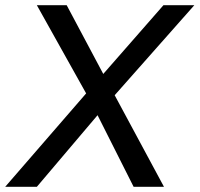

<svg xmlns="http://www.w3.org/2000/svg" viewBox="-53 -720 769 740"><path d="M-33 0 279 -360 89 -700H204L345 -435L577 -700H696L389 -353L579 0H462L323 -276L89 0Z"/></svg>

Font: Figtree Medium
Style: Italic
Weight: 500
Italic angle: -9.5°
Foundry: Erik Kennedy
Version: Version 2.001; ttfautohint (v1.8.4.7-5d5b);gftools[0.9.27]